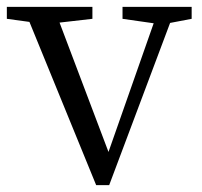

<svg xmlns="http://www.w3.org/2000/svg" viewBox="-23 -534 589 561"><path d="M537 -514H335V-479L426 -466L294 -90L151 -468L247 -479V-514H-3V-479L63 -470L258 7H296L474 -467L537 -479Z"/></svg>

Font: Noto Serif CJK JP
Style: Regular
Weight: 400
Designer: Ryoko NISHIZUKA 西塚涼子 (kana & ideographs); Frank Grießhammer (Latin, Greek & Cyrillic); Wenlong ZHANG 张文龙 (bopomofo); San
Foundry: Adobe Systems Incorporated
Version: Version 1.000;PS 1;hotconv 16.6.53;makeotf.lib2.5.65590